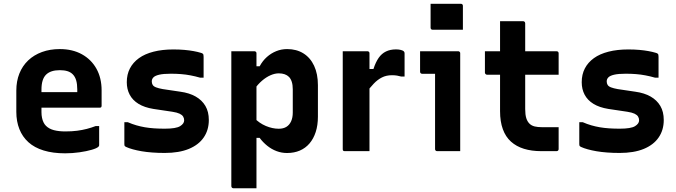

<svg xmlns="http://www.w3.org/2000/svg" viewBox="-20 -814 3640 1034"><path d="M302.1 -549.7Q370.4 -549.7 420.9 -521.8Q471.3 -494 499.3 -444.1Q527.2 -394.3 527.2 -327.1V-244.1Q527.2 -241.1 526.1 -238.6Q525.1 -236.1 522.6 -235.1Q520.2 -234 517.1 -234H287.1Q270.3 -234 252.6 -234Q234.9 -234 218 -234H176.8L173.6 -317.7H396.1Q396.1 -322 396.1 -325.1Q396.1 -328.2 396.1 -332.5Q396.1 -361.1 390.2 -381.3Q384.2 -401.5 371.5 -414.1Q360 -425.6 343 -430.8Q326 -436.1 302.1 -436.1Q252.3 -436.1 227.8 -411.7Q203.3 -387.3 203.3 -331.7V-210.3Q203.3 -193.5 206.2 -179.9Q209 -166.2 214.3 -155.3Q219.5 -144.4 227.5 -136.4Q243.8 -120.1 270.2 -113.1Q296.6 -106.2 331.6 -106.2Q367.6 -106.2 395.5 -109.9Q423.4 -113.6 448 -120Q472.6 -126.4 495.1 -135.1H514Q514 -109.4 514 -83.6Q514 -57.7 514 -31.8Q514 -29.8 513 -27.8Q512.1 -25.8 510.1 -23.8Q501.8 -15.5 474 -7.4Q446.2 0.7 408 6.2Q369.7 11.7 330.6 11.7Q264.9 11.7 215.1 -3.6Q165.3 -18.9 133.1 -48.1Q100.8 -77.3 84.4 -118.7Q67.9 -160.1 67.9 -211.7V-326.2Q67.9 -376.8 84.3 -417.9Q100.7 -459 131.7 -488.6Q162.8 -518.1 206.1 -533.9Q249.3 -549.7 302.1 -549.7Z M867.7 -121Q927.8 -121 949.8 -134.5Q971.8 -148.1 971.8 -165.9Q971.8 -177.2 966.3 -186.2Q960.9 -195.2 947.3 -201.7Q933.7 -208.2 908.6 -212.1L806.1 -227.4Q757.7 -235.3 725.9 -254.8Q694.1 -274.4 678.5 -304Q662.8 -333.7 662.8 -371.2Q662.8 -413 679.6 -445.4Q696.4 -477.8 728.3 -500.8Q760.3 -523.8 807.1 -535.7Q853.8 -547.7 913.7 -547.7Q946.1 -547.7 973 -545.3Q999.9 -542.9 1021.9 -538.9Q1044 -534.9 1060.8 -529.8Q1068.2 -527.8 1071.4 -525.3Q1074.6 -522.9 1075.6 -518.8Q1076.5 -514.6 1076.5 -507.4Q1076.5 -485.6 1076.5 -454.2Q1076.5 -422.7 1076.5 -395.7H1057.7Q1031.4 -403.3 1006.4 -408Q981.4 -412.8 955.4 -414.9Q929.4 -417 899.5 -417Q859.8 -417 837.4 -411.7Q815 -406.4 806.2 -397.2Q797.4 -388 797.4 -375.6Q797.4 -364.7 802.4 -356.6Q807.5 -348.4 820.8 -343.4Q834 -338.3 856.7 -334.2L951.3 -320.1Q999.8 -313.5 1033.8 -294.1Q1067.8 -274.7 1086.2 -243.4Q1104.6 -212.2 1104.6 -167.6Q1104.6 -113.9 1077.3 -74Q1050.1 -34 997.1 -12.1Q944.1 9.7 867.3 9.7Q831.3 9.7 800 7.3Q768.7 5 742.5 0.5Q716.3 -4 695.3 -9.9Q674.2 -15.7 659.5 -22.5Q653.4 -25.4 651.5 -28.2Q649.7 -30.9 649.7 -39.1Q649.7 -62 649.7 -94.1Q649.7 -126.2 649.7 -155.8H668.5Q691.8 -145.6 714.2 -139.2Q736.7 -132.7 760.4 -128.6Q784.1 -124.6 810.5 -122.8Q836.9 -121 867.7 -121Z M1225.8 -538Q1247.7 -538 1268 -538Q1288.3 -538 1308.6 -538Q1328.9 -538 1350.2 -538Q1354.2 -538 1356.2 -536.4Q1358.2 -534.9 1359.7 -532.9Q1361.2 -530.8 1361.2 -526.8Q1361.2 -436.3 1361.2 -345.3Q1361.2 -254.4 1361.2 -163.4Q1361.2 -72.4 1361.2 18.6Q1361.2 109.5 1361.2 200Q1339.9 200 1319.6 200Q1299.3 200 1279 200Q1258.7 200 1236.8 200Q1233.8 200 1231.3 198.5Q1228.8 197 1227.3 194.4Q1225.8 191.9 1225.8 188.8Q1225.8 110.8 1225.8 32.7Q1225.8 -45.4 1225.8 -124Q1225.8 -202.7 1225.8 -280.8Q1225.8 -359 1225.8 -437.1Q1225.8 -465.2 1225.8 -490.3Q1225.8 -515.4 1225.8 -538ZM1526.3 -549.7Q1576.7 -549.7 1613.9 -526.6Q1651.1 -503.5 1671.6 -459.8Q1692.1 -416 1692.1 -355.4V-185.8Q1692.1 -139.7 1680.3 -103.3Q1668.5 -66.9 1646.9 -41.6Q1625.3 -16.3 1594.7 -3.1Q1564.2 10 1525.7 10Q1496.5 10 1469.5 -0.1Q1442.4 -10.3 1419.2 -29Q1395.9 -47.7 1378.4 -71.4H1348.8V-179.3Q1376.1 -150.6 1411.7 -135.6Q1447.2 -120.7 1481 -120.7Q1505.7 -120.7 1522.1 -130.7Q1538.5 -140.7 1547.6 -160.4Q1556.7 -180.2 1556.7 -208.1V-333Q1556.7 -356.6 1551.3 -373.4Q1545.9 -390.2 1536.2 -399.9Q1526.7 -409.4 1512.9 -414.2Q1499.1 -419 1481.4 -419Q1460.1 -419 1436.6 -408.7Q1413.2 -398.4 1390.9 -379.2Q1368.5 -360 1349.6 -332.6V-457.1H1378.4Q1394.2 -486.6 1417.2 -507Q1440.1 -527.4 1467.7 -538.5Q1495.3 -549.7 1526.3 -549.7Z M1950.6 -442.4H1991.2Q2002.9 -478.8 2019.1 -502.2Q2035.3 -525.5 2058.5 -536.7Q2081.6 -548 2112.3 -548Q2127.9 -548 2138.4 -545.1Q2148.9 -542.2 2153.1 -539.1Q2156.5 -536.2 2157.7 -533.5Q2158.8 -530.8 2158.8 -526.4Q2158.8 -510.4 2158.8 -494.8Q2158.8 -479.2 2158.8 -464.1Q2158.8 -449 2158.8 -433.4Q2158.8 -417.8 2158.8 -401.9H2140Q2129.9 -404.9 2118.1 -406.9Q2106.4 -408.9 2091 -408.9Q2060.4 -408.9 2036.8 -396.9Q2013.2 -385 1992.9 -363.6Q1972.7 -342.2 1950.6 -313ZM1969.8 0Q1947.5 0 1925.2 0Q1903 0 1881.1 0Q1859.2 0 1836.8 0Q1833.8 0 1831.8 -0.5Q1829.8 -1 1828.3 -2.5Q1826.8 -4 1826.3 -6Q1825.8 -8 1825.8 -11Q1825.8 -48.4 1825.8 -89.7Q1825.8 -130.9 1825.8 -174.9Q1825.8 -219 1825.8 -263.6Q1825.8 -308.2 1825.8 -352.6Q1825.8 -397 1825.8 -439.7Q1825.8 -468 1825.8 -493.1Q1825.8 -518.3 1825.8 -538Q1850.8 -538 1873.5 -538Q1896.2 -538 1917.7 -538Q1939.1 -538 1958.8 -538Q1962.8 -538 1964.8 -536.5Q1966.8 -535 1968.3 -533Q1969.8 -531 1969.8 -527Q1969.8 -480.8 1969.8 -430Q1969.8 -379.2 1969.8 -325.9Q1969.8 -272.6 1969.8 -217.5Q1969.8 -162.4 1969.8 -107.5Q1969.8 -52.7 1969.8 0Z M2323 -11Q2323 -38.4 2323 -78.9Q2323 -119.4 2323 -166.4Q2323 -213.4 2323 -260.4Q2323 -307.4 2323 -348.4Q2323 -389.3 2323 -416.7H2315.8Q2310 -416.7 2302.4 -416.7Q2294.8 -416.7 2286.3 -416.7Q2277.8 -416.7 2269.3 -416.7Q2260.9 -416.7 2253.3 -416.7Q2248.5 -416.7 2245.4 -419.7Q2242.3 -422.8 2242.3 -427.7Q2242.3 -454.6 2242.3 -482.8Q2242.3 -511 2242.3 -538Q2259.2 -538 2280.7 -538Q2302.3 -538 2326.4 -538Q2350.5 -538 2373.2 -538Q2396 -538 2415.4 -538Q2434.8 -538 2447.4 -538Q2451.3 -538 2453.3 -536.5Q2455.4 -535 2456.9 -532.9Q2458.4 -530.8 2458.4 -527Q2458.4 -479.8 2458.4 -424.6Q2458.4 -369.4 2458.4 -312.1Q2458.4 -254.8 2458.4 -200Q2458.4 -145.3 2458.4 -97.2Q2458.4 -81.5 2458.4 -65.3Q2458.4 -49.1 2458.4 -32.9Q2458.4 -16.7 2458.4 0Q2425.4 0 2396.7 0Q2367.9 0 2334 0Q2329.2 0 2326.1 -3.1Q2323 -6.1 2323 -11ZM2298.9 -793.6Q2318.2 -793.6 2338.6 -793.6Q2359.1 -793.6 2380.4 -793.6Q2401.7 -793.6 2422.2 -793.6Q2442.6 -793.6 2461.9 -793.6Q2466.9 -793.6 2469.9 -790.6Q2472.9 -787.6 2472.9 -782.6V-653.8Q2453.6 -653.8 2433.2 -653.8Q2412.7 -653.8 2391.4 -653.8Q2370.1 -653.8 2349.6 -653.8Q2329.2 -653.8 2309.9 -653.8Q2304.9 -653.8 2301.9 -656.8Q2298.9 -659.8 2298.9 -664.8Z M2591.5 -538H2977.3Q2982.5 -538 2985.5 -535Q2988.5 -532 2988.5 -527Q2988.5 -506.4 2988.5 -488.1Q2988.5 -469.7 2988.5 -450.9Q2988.5 -432.2 2988.5 -411.5H2602.9Q2600.8 -411.5 2598.7 -412.5Q2596.6 -413.5 2595 -415Q2593.5 -416.5 2592.5 -418.5Q2591.5 -420.5 2591.5 -422.5Q2591.5 -443.2 2591.5 -461.9Q2591.5 -480.7 2591.5 -499.1Q2591.5 -517.4 2591.5 -538ZM2988.5 -129Q2988.5 -99.5 2988.5 -70Q2988.5 -40.5 2988.5 -11Q2988.5 -6.7 2985.6 -3.4Q2982.7 0 2977.5 0Q2967.7 0 2957.3 0Q2946.8 0 2936.4 0Q2926 0 2915.8 0Q2905.7 0 2894.9 0Q2843 0 2801.9 -12.6Q2760.7 -25.3 2731.8 -51.3Q2702.9 -77.2 2688 -118.3Q2673 -159.3 2673 -215.5Q2673 -263.6 2673 -311.7Q2673 -359.8 2673 -408Q2673 -456.1 2673 -503.9Q2673 -551.8 2673 -600.1Q2673 -625.7 2673 -650.2Q2673 -674.7 2673 -700Q2704.4 -700 2735.7 -700Q2766.9 -700 2797.4 -700Q2800.4 -700 2802.9 -698.5Q2805.4 -697 2806.9 -694.5Q2808.4 -692 2808.4 -689Q2808.4 -631 2808.4 -573.4Q2808.4 -515.8 2808.4 -457.8Q2808.4 -399.8 2808.4 -342.2Q2808.4 -284.6 2808.4 -226.6Q2808.4 -196.5 2814.2 -177.8Q2820 -159 2832.3 -147.3Q2843.2 -137 2859.6 -133Q2876 -129 2899.7 -129Q2913.1 -129 2925.8 -129Q2938.4 -129 2951.3 -129Q2964.1 -129 2977 -129Z M3317.7 -121Q3377.8 -121 3399.8 -134.5Q3421.8 -148.1 3421.8 -165.9Q3421.8 -177.2 3416.3 -186.2Q3410.9 -195.2 3397.3 -201.7Q3383.7 -208.2 3358.6 -212.1L3256.1 -227.4Q3207.7 -235.3 3175.9 -254.8Q3144.1 -274.4 3128.5 -304Q3112.8 -333.7 3112.8 -371.2Q3112.8 -413 3129.6 -445.4Q3146.4 -477.8 3178.3 -500.8Q3210.3 -523.8 3257.1 -535.7Q3303.8 -547.7 3363.7 -547.7Q3396.1 -547.7 3423 -545.3Q3449.9 -542.9 3471.9 -538.9Q3494 -534.9 3510.8 -529.8Q3518.2 -527.8 3521.4 -525.3Q3524.6 -522.9 3525.6 -518.8Q3526.5 -514.6 3526.5 -507.4Q3526.5 -485.6 3526.5 -454.2Q3526.5 -422.7 3526.5 -395.7H3507.7Q3481.4 -403.3 3456.4 -408Q3431.4 -412.8 3405.4 -414.9Q3379.4 -417 3349.5 -417Q3309.8 -417 3287.4 -411.7Q3265 -406.4 3256.2 -397.2Q3247.4 -388 3247.4 -375.6Q3247.4 -364.7 3252.4 -356.6Q3257.5 -348.4 3270.8 -343.4Q3284 -338.3 3306.7 -334.2L3401.3 -320.1Q3449.8 -313.5 3483.8 -294.1Q3517.8 -274.7 3536.2 -243.4Q3554.6 -212.2 3554.6 -167.6Q3554.6 -113.9 3527.3 -74Q3500.1 -34 3447.1 -12.1Q3394.1 9.7 3317.3 9.7Q3281.3 9.7 3250 7.3Q3218.7 5 3192.5 0.5Q3166.3 -4 3145.3 -9.9Q3124.2 -15.7 3109.5 -22.5Q3103.4 -25.4 3101.5 -28.2Q3099.7 -30.9 3099.7 -39.1Q3099.7 -62 3099.7 -94.1Q3099.7 -126.2 3099.7 -155.8H3118.5Q3141.8 -145.6 3164.2 -139.2Q3186.7 -132.7 3210.4 -128.6Q3234.1 -124.6 3260.5 -122.8Q3286.9 -121 3317.7 -121Z"/></svg>

Font: Recursive Sans Linear Light
Style: Regular
Weight: 300
Version: Version 1.085